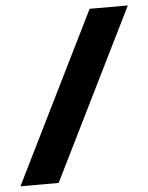

<svg xmlns="http://www.w3.org/2000/svg" viewBox="-84 -709 580 751"><g transform="rotate(-5 206.0 -334.0)"><path d="M-34 0 296 -668H446L116 0Z"/></g></svg>

Font: Gantari ExtraBold
Style: Italic
Weight: 800
Italic angle: -10°
Designer: Anugrah Pasau
Foundry: Lafontype
Version: Version 1.000